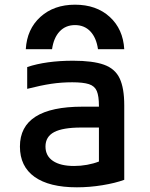

<svg xmlns="http://www.w3.org/2000/svg" viewBox="-20 -789 640 819"><path d="M308 10Q190 10 127.5 -34.5Q65 -79 65 -164Q65 -334 332 -334H402V-337Q402 -379 393 -400.5Q384 -422 359.5 -430Q335 -438 288 -438Q242 -438 198.5 -431.5Q155 -425 96 -410V-503Q177 -530 292 -530Q376 -530 423.5 -513Q471 -496 490.5 -454.5Q510 -413 510 -340V-22Q472 -8 417 1Q362 10 308 10ZM402 -245H327Q248 -245 211 -225.5Q174 -206 174 -164Q174 -124 206 -102.5Q238 -81 296 -81Q324 -81 351.5 -86Q379 -91 402 -100ZM300 -769Q210 -769 152.5 -717Q95 -665 90 -579H202Q209 -628 234.5 -655Q260 -682 300 -682Q340 -682 365.5 -655Q391 -628 398 -579H510Q505 -665 448 -717Q391 -769 300 -769Z"/></svg>

Font: M PLUS Code Latin 60 Medium
Style: Regular
Weight: 500
Width: 7
Monospace: yes
Designer: Coji Morishita
Foundry: UNDERFOREST DESIGN
Version: Version 1.005; ttfautohint (v1.8.3)